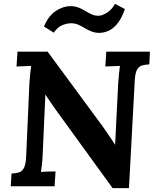

<svg xmlns="http://www.w3.org/2000/svg" viewBox="-20 -969 812 999"><path d="M566 10 268 -401Q256 -418 243 -437Q230 -456 217 -476H216L202 -164Q201 -137 198 -112Q195 -87 193 -74Q210 -76 234 -76.5Q258 -77 269 -77L264 0H36L40 -66Q63 -67 79 -72Q95 -77 104.5 -95Q114 -113 116 -153L133 -536Q135 -563 137.5 -588Q140 -613 142 -626Q126 -625 101.5 -624.5Q77 -624 66 -623L71 -700H228L513 -313Q536 -281 551.5 -257.5Q567 -234 578 -217H579L595 -536Q597 -563 599.5 -588Q602 -613 604 -626Q588 -625 563.5 -624.5Q539 -624 528 -623L533 -700H760L757 -634Q734 -633 718 -628Q702 -623 692.5 -605.5Q683 -588 681 -547L651 10ZM349 -848Q330 -848 305 -838.5Q280 -829 260 -799L209 -831Q232 -887 270.5 -912Q309 -937 345 -937Q370 -937 389 -929.5Q408 -922 424 -912Q440 -902 456.5 -894.5Q473 -887 492 -887Q512 -887 538 -904Q564 -921 578 -949L630 -922Q612 -871 589 -844Q566 -817 542 -807.5Q518 -798 497 -798Q474 -798 455.5 -805.5Q437 -813 420.5 -823Q404 -833 387 -840.5Q370 -848 349 -848Z"/></svg>

Font: Lora
Style: Italic
Weight: 400
Italic angle: -3°
Designer: Olga Karpushina, Alexei Vanyashin (Cyrillic)
Foundry: Cyreal
Version: Version 3.008